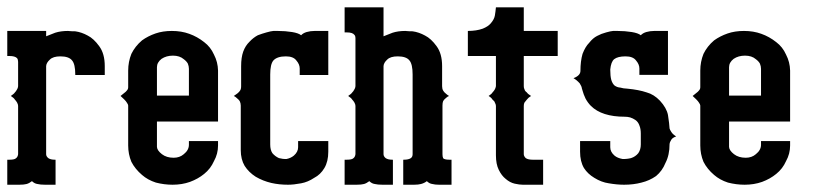

<svg xmlns="http://www.w3.org/2000/svg" viewBox="-20 -508 2236 528"><path d="M0 0V-47.9V-68.8H5.9Q20 -68.8 23.9 -72.8Q28.8 -76.2 29.8 -84V-216.8Q29.8 -220.7 26.9 -226.1Q23.9 -231 21 -233.9Q18.1 -238.8 9.8 -244.1Q18.6 -250 21 -253.9Q23.4 -255.9 26.9 -262.2Q29.3 -265.6 29.8 -271V-337.9Q29.8 -344.2 26.9 -348.1Q21 -354 5.9 -354H0V-422.9H106.9V-408.2Q120.1 -413.6 131.8 -418Q147 -422.9 167 -422.9Q168 -422.9 170.4 -422.6Q172.9 -422.4 177.5 -422.1Q182.1 -421.9 187 -421.9Q204.6 -419.4 221.2 -410.2Q237.8 -401.9 252.9 -380.9Q268.1 -360.4 268.1 -326.2V-301.8H187V-303.2Q187 -331.5 178.2 -341.8Q169.4 -353 146 -353Q126 -353 117.2 -344.2Q107.4 -335.4 106.9 -326.2V-84Q106.9 -78.1 112.8 -73.2Q119.1 -68.8 130.9 -68.8H132.8V0H104Q90.8 0 83 -2Q75.2 -2.9 67.9 -9.8Q60.1 -3.9 53.2 -2Q45.9 0 33.2 0Z M311.5 -244.1 321.3 -252Q326.7 -255.9 328.6 -258.8Q332.5 -262.7 332.5 -268.1V-314Q332.5 -337.9 341.3 -359.9Q351.6 -380.9 370.6 -397Q386.7 -408.7 407.7 -416Q427.7 -422.9 452.6 -422.9Q479 -422.9 500.5 -415Q522.5 -407.2 541.5 -392.1Q559.1 -378.9 568.4 -357.9Q579.1 -337.4 579.6 -314V-173.8H411.6V-104Q412.1 -94.2 425.3 -84Q438 -74.2 457.5 -74.2Q474.1 -74.2 485.4 -84Q499.5 -95.2 499.5 -109.9V-120.1H579.6V-107.9Q579.6 -85 568.4 -64.9Q559.1 -43.9 541.5 -29.8Q524.9 -16.1 502.4 -7.8Q480.5 0 454.6 0Q431.6 0 408.7 -5.9Q386.2 -13.2 370.6 -26.9Q351.6 -43 341.3 -63Q332.5 -84 332.5 -107.9V-217.8Q332.5 -220.7 328.6 -226.1Q326.7 -229.5 321.3 -234.9Q319.8 -236.3 311.5 -244.1ZM411.6 -245.1H499.5V-318.8Q499.5 -325.7 496.6 -333Q493.2 -339.4 485.4 -345.2Q474.1 -355 455.6 -355Q437.5 -355 424.3 -346.2Q411.6 -336.4 411.6 -323.2Z M623 -244.1Q624 -244.6 632.8 -251Q638.2 -255.4 640.1 -258.8Q643.1 -262.7 643.1 -271V-326.2Q643.1 -350.1 648.9 -366.2Q654.8 -382.3 666 -393.1Q676.3 -404.3 689 -411.1Q700.7 -415.5 712.9 -418.9Q725.1 -422.4 731.9 -422.9H744.1Q764.6 -422.9 783.2 -419.9Q800.8 -417 808.1 -411.1Q813.5 -417 823.2 -419.9Q833.5 -422.9 845.2 -422.9H882.8V-301.8H804.2V-319.8Q804.2 -331.1 794.9 -341.8Q786.6 -353 766.1 -353Q742.2 -353 731.9 -341.8Q723.1 -331.5 723.1 -303.2V-110.8Q723.1 -95.7 729 -86.9Q736.3 -78.1 747.1 -73.2Q757.8 -70.3 768.1 -70.8Q779.8 -73.2 788.1 -80.1Q799.8 -90.3 799.8 -103V-120.1H882.8V-90.8Q882.8 -64 872.1 -45.9Q861.3 -27.8 844.2 -19Q826.7 -7.3 808.1 -3.9Q787.6 0 772 0Q747.6 0 726.1 -4.9Q703.1 -10.3 683.1 -22Q664.1 -34.2 652.8 -51.8Q642.1 -69.8 642.1 -95.2V-217.8Q642.1 -224.1 639.2 -230Q637.2 -233.4 631.8 -237.8Q627.4 -242.2 623 -244.1Z M927.7 0V-47.9V-68.8H933.6Q947.8 -68.8 951.7 -72.8Q956.5 -76.2 957.5 -84V-216.8Q957.5 -220.7 954.6 -226.1Q951.7 -231 948.7 -233.9Q945.8 -238.8 937.5 -244.1Q946.3 -250 948.7 -253.9Q951.2 -255.9 954.6 -262.2Q957 -265.6 957.5 -271V-403.8Q957.5 -409.2 954.6 -412.1Q949.7 -418.9 933.6 -418.9H927.7V-487.8H1034.7V-408.2Q1047.9 -413.6 1059.6 -418Q1074.7 -422.9 1094.7 -422.9Q1095.7 -422.9 1098.1 -422.6Q1100.6 -422.4 1105.2 -422.1Q1109.9 -421.9 1114.7 -421.9Q1132.3 -419.4 1148.9 -410.2Q1165.5 -401.9 1180.7 -380.9Q1195.8 -360.4 1195.8 -326.2V-271Q1195.8 -263.7 1198.7 -258.8Q1201.2 -254.4 1205.6 -251Q1209 -247.6 1214.8 -244.1Q1210 -242.2 1205.6 -237.8Q1201.2 -234.4 1198.7 -230Q1196.8 -225.6 1196.8 -217.8V-84Q1196.8 -77.1 1198.7 -72.8Q1202.6 -68.8 1215.8 -68.8H1221.7V0H1187.5Q1176.3 0 1168.9 -2Q1161.1 -2.9 1153.8 -9.8Q1147 -4.4 1137.7 -2Q1130.4 0 1118.7 0H1088.9V-68.8H1090.8Q1103.5 -68.8 1109.9 -73.2Q1114.7 -76.7 1114.7 -84V-303.2Q1114.7 -331.5 1106 -341.8Q1097.2 -353 1073.7 -353Q1053.7 -353 1044.9 -344.2Q1035.2 -335.4 1034.7 -326.2V-84Q1034.7 -78.1 1040.5 -73.2Q1046.9 -68.8 1058.6 -68.8H1060.5V0H1031.7Q1018.6 0 1010.7 -2Q1002.9 -2.9 995.6 -9.8Q987.8 -3.9 981 -2Q973.6 0 960.9 0Z M1266.6 -354V-377V-422.9Q1290 -422.9 1307.6 -429.2Q1322.3 -435.1 1329.6 -443.8Q1338.9 -454.6 1340.8 -464.8Q1342.8 -476.6 1343.8 -487.8H1420.4V-422.9H1513.7V-354H1420.4V-271Q1420.4 -265.6 1422.4 -262.2Q1423.3 -257.8 1428.7 -253.9Q1431.6 -249.5 1440.4 -244.1Q1432.6 -239.3 1428.7 -233.9Q1424.8 -229.5 1422.4 -226.1Q1420.4 -222.7 1420.4 -216.8V-84Q1420.4 -78.6 1425.8 -73.2Q1432.1 -68.8 1444.8 -68.8H1473.6V0H1417.5Q1408.7 0 1395.5 -2.9Q1382.3 -5.9 1370.6 -16.1Q1359.4 -24.9 1351.6 -41Q1343.8 -56.6 1343.8 -81.1V-216.8Q1343.8 -220.7 1340.8 -226.1Q1339.8 -230 1334.5 -233.9Q1331.5 -239.3 1323.7 -244.1Q1332 -249.5 1334.5 -253.9Q1337.9 -257.3 1340.8 -262.2Q1342.8 -265.6 1343.8 -271V-354Z M1557.1 -293Q1576.2 -300.3 1576.2 -313Q1576.2 -339.8 1582 -359.9Q1589.8 -379.9 1600.1 -390.1Q1610.4 -403.3 1622.1 -409.2Q1633.8 -415.5 1647 -418.9Q1659.2 -422.4 1666 -422.9H1678.2Q1698.7 -422.9 1717.3 -419.9Q1734.9 -417 1742.2 -411.1Q1747.6 -417 1757.3 -419.9Q1767.6 -422.9 1779.3 -422.9H1816.9V-302.2H1738.3V-319.8Q1738.3 -331.1 1729 -341.8Q1720.7 -353 1700.2 -353Q1678.7 -353 1668.9 -345.2Q1660.2 -337.9 1658.2 -316.9Q1658.2 -298.3 1661.1 -288.1Q1664.1 -278.3 1669.9 -272.9Q1677.2 -267.6 1686 -267.1Q1693.8 -264.6 1705.1 -264.2Q1736.8 -261.2 1758.3 -253.9Q1778.3 -248.5 1794.9 -231Q1813 -211.4 1816.9 -191.9Q1820.8 -166.5 1821.3 -154.8Q1821.8 -151.9 1826.2 -145Q1829.6 -139.2 1839.4 -132.8Q1829.6 -129.4 1826.2 -124Q1821.8 -117.2 1821.3 -111.8Q1821.3 -81.5 1810.1 -60.1Q1801.3 -38.1 1784.2 -23.9Q1766.1 -11.2 1744.1 -5.9Q1722.2 0 1696.3 0Q1676.8 0 1654.3 -3.9Q1633.8 -6.8 1614.3 -19Q1596.2 -29.8 1585.9 -45.9Q1575.2 -64 1575.2 -90.8V-120.1H1658.2V-103Q1658.2 -90.3 1669.9 -80.1Q1678.2 -73.2 1691.9 -70.8Q1703.6 -70.3 1715.3 -73.2Q1727.5 -77.1 1735.4 -86.9Q1742.2 -96.7 1742.2 -110.8V-141.1Q1742.2 -153.8 1738.3 -163.1Q1734.9 -172.9 1727.1 -178.2Q1720.7 -182.6 1712.9 -185.1Q1705.6 -187 1698.2 -187Q1634.8 -187 1605 -216.8Q1596.7 -225.1 1590.3 -236.8Q1584.5 -249 1582 -258.8L1580.1 -265.1Q1579.6 -270.5 1574.2 -278.8Q1565.9 -288.1 1557.1 -293Z M1884.8 -244.1 1894.5 -252Q1899.9 -255.9 1901.9 -258.8Q1905.8 -262.7 1905.8 -268.1V-314Q1905.8 -337.9 1914.6 -359.9Q1924.8 -380.9 1943.8 -397Q1960 -408.7 1981 -416Q2001 -422.9 2025.9 -422.9Q2052.2 -422.9 2073.7 -415Q2095.7 -407.2 2114.7 -392.1Q2132.3 -378.9 2141.6 -357.9Q2152.3 -337.4 2152.8 -314V-173.8H1984.9V-104Q1985.4 -94.2 1998.5 -84Q2011.2 -74.2 2030.8 -74.2Q2047.4 -74.2 2058.6 -84Q2072.8 -95.2 2072.8 -109.9V-120.1H2152.8V-107.9Q2152.8 -85 2141.6 -64.9Q2132.3 -43.9 2114.7 -29.8Q2098.1 -16.1 2075.7 -7.8Q2053.7 0 2027.8 0Q2004.9 0 1981.9 -5.9Q1959.5 -13.2 1943.8 -26.9Q1924.8 -43 1914.6 -63Q1905.8 -84 1905.8 -107.9V-217.8Q1905.8 -220.7 1901.9 -226.1Q1899.9 -229.5 1894.5 -234.9Q1893.1 -236.3 1884.8 -244.1ZM1984.9 -245.1H2072.8V-318.8Q2072.8 -325.7 2069.8 -333Q2066.4 -339.4 2058.6 -345.2Q2047.4 -355 2028.8 -355Q2010.7 -355 1997.6 -346.2Q1984.9 -336.4 1984.9 -323.2Z"/></svg>

Font: Wyoming
Style: Regular
Weight: 400
Designer: Old Hat Creative
Version: Version 2.00 2016